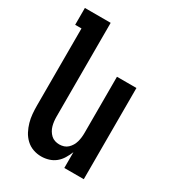

<svg xmlns="http://www.w3.org/2000/svg" viewBox="-180 -838 859 948"><g transform="rotate(30 250.0 -363.5)"><path d="M202 8Q178 8 155.5 0Q133 -8 115.5 -24.5Q98 -41 87 -62Q76 -83 69.5 -106Q63 -129 61 -152.5Q59 -176 59 -200V-639H23V-735H170V-200Q170 -187 171.5 -174Q173 -161 176.5 -148.5Q180 -136 186.5 -125Q193 -114 202.5 -105Q212 -96 224.5 -92Q237 -88 250 -88Q263 -88 275.5 -92Q288 -96 297.5 -105Q307 -114 313.5 -125Q320 -136 323.5 -148.5Q327 -161 328.5 -174Q330 -187 330 -200V-520H441V0H330V-90Q322 -70 310.5 -51Q299 -32 282.5 -18.5Q266 -5 245 1.5Q224 8 202 8Z"/></g></svg>

Font: Moesevka
Style: Bold
Weight: 700
Monospace: yes
Designer: Belleve Invis
Foundry: Belleve Invis
Version: Version 32.5.0; ttfautohint (v1.8.4)